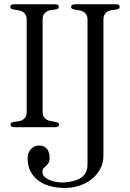

<svg xmlns="http://www.w3.org/2000/svg" viewBox="-20 -687 621 920"><path d="M553.2 -653.8Q553.2 -647 547.4 -644.5Q541.5 -642.1 533 -640.9Q524.4 -639.6 514.4 -638.2Q504.4 -636.7 495.8 -632.1Q487.3 -627.4 481.4 -617.9Q475.6 -608.4 475.6 -591.3V59.1Q475.6 92.8 461.2 120.6Q446.8 148.4 422.9 168.5Q398.9 188.5 367.4 200.2Q335.9 211.9 302.2 213.4Q267.6 214.8 233.4 208Q199.2 201.2 172.4 184.1Q145.5 167 128.9 138.9Q112.3 110.8 112.3 69.8Q112.3 58.1 116.2 47.1Q120.1 36.1 127.4 28.1Q134.8 20 145 15.1Q155.3 10.3 168 10.3Q181.2 10.3 190.7 15.1Q200.2 20 206.3 28.1Q212.4 36.1 215.1 47.1Q217.8 58.1 217.8 69.8Q217.8 85.4 212.4 93.8Q207 102.1 200.4 107.7Q193.8 113.3 188.5 119.1Q183.1 125 183.1 135.7Q183.1 149.9 193.8 160.2Q204.6 170.4 221.2 177Q237.8 183.6 257.6 186Q277.3 188.5 295.4 186.5Q314.9 184.6 333.7 179.7Q352.5 174.8 367.2 165.3Q381.8 155.8 390.6 140.1Q399.4 124.5 399.4 101.1V-591.3Q399.4 -607.9 393.6 -617.2Q387.7 -626.5 378.9 -631.1Q370.1 -635.7 360.1 -637.5Q350.1 -639.2 341.3 -640.6Q332.5 -642.1 326.7 -644.5Q320.8 -647 320.8 -653.8Q320.8 -662.1 326.9 -664.3Q333 -666.5 339.4 -666.5H534.7Q541 -666.5 547.1 -664.3Q553.2 -662.1 553.2 -653.8ZM184.1 -152.8Q184.1 -136.2 189.9 -127Q195.8 -117.7 204.6 -113Q213.4 -108.4 223.4 -106.7Q233.4 -105 242.2 -103.5Q251 -102.1 256.8 -99.4Q262.7 -96.7 262.7 -90.3Q262.7 -82 256.6 -79.8Q250.5 -77.6 244.1 -77.6H48.8Q42.5 -77.6 36.4 -79.8Q30.3 -82 30.3 -90.3Q30.3 -97.2 36.1 -99.6Q42 -102.1 50.5 -103.3Q59.1 -104.5 69.1 -106Q79.1 -107.4 87.6 -112.1Q96.2 -116.7 102.1 -126.2Q107.9 -135.7 107.9 -152.8V-591.3Q107.9 -607.9 102.1 -617.2Q96.2 -626.5 87.4 -631.1Q78.6 -635.7 68.6 -637.5Q58.6 -639.2 49.8 -640.6Q41 -642.1 35.2 -644.5Q29.3 -647 29.3 -653.8Q29.3 -662.1 35.4 -664.3Q41.5 -666.5 47.9 -666.5H243.2Q249.5 -666.5 255.6 -664.3Q261.7 -662.1 261.7 -653.8Q261.7 -647 255.9 -644.5Q250 -642.1 241.5 -640.9Q232.9 -639.6 222.9 -638.2Q212.9 -636.7 204.3 -632.1Q195.8 -627.4 189.9 -617.9Q184.1 -608.4 184.1 -591.3Z"/></svg>

Font: Atsinvsda
Style: Regular
Weight: 400
Designer: Al Webster
Foundry: Al Webster and Michael Everson
Version: Version 2.000